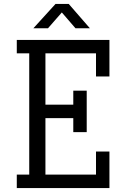

<svg xmlns="http://www.w3.org/2000/svg" viewBox="-20 -952 624 972"><path d="M351 -493H419V-283H351V-354H210V-68H466V-185H534V0H65V-68H128V-682H65V-750H534V-565H466V-682H210V-422H351ZM328 -932 435 -809H362L293 -889L223 -809H149L261 -932Z"/></svg>

Font: Kelly Slab
Style: Regular
Weight: 400
Designer: Denis Masharov
Foundry: Denis Masharov
Version: Version 1.001